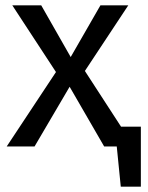

<svg xmlns="http://www.w3.org/2000/svg" viewBox="-20 -547 551 717"><path d="M506 150H431L416 0H369L240 -223L109 0H5L189 -278L26 -527H134L244 -334L355 -527H459L297 -282L432 -74H506Z"/></svg>

Font: Trujillo
Style: Regular
Weight: 400
Designer: Fira Sans original fonts by bBox Type GmbH, Carrois Corporate GbR, & Edenspiekermann AG / Changes by Cristiano Sobral
Foundry: Fira Sans original fonts by bBox Type GmbH, Carrois Corporate GbR, & Edenspiekermann AG / Changes by Cristiano Sobral
Version: Version 4.301;October 17, 2021;FontCreator 14.0.0.2814 64-bi